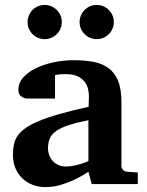

<svg xmlns="http://www.w3.org/2000/svg" viewBox="-20 -743 593 775"><path d="M350.1 0 336.9 -49.8Q311 -32.2 282.7 -18.6Q257.8 -6.8 227.1 2.7Q196.3 12.2 163.1 12.2Q135.7 12.2 112.1 3.2Q88.4 -5.9 70.6 -22.7Q52.7 -39.6 42.5 -63.5Q32.2 -87.4 32.2 -117.2Q32.2 -139.6 35.9 -158.7Q39.6 -177.7 50.5 -194.1Q61.5 -210.4 82 -225.3Q102.5 -240.2 136.5 -254.4Q170.4 -268.6 219.7 -282.7Q269 -296.9 337.9 -312V-324.2Q337.9 -331.5 338.4 -337.4Q338.4 -344.2 338.9 -351.1Q339.4 -365.2 335.9 -381.6Q332.5 -397.9 322.3 -411.9Q312 -425.8 293.5 -434.8Q274.9 -443.8 245.1 -443.8Q234.9 -443.8 226.8 -443.4Q218.8 -442.9 213.4 -441.9Q207 -440.9 202.1 -439.9V-345.2H99.1Q86.4 -344.2 76.7 -347.7Q68.4 -350.6 61.3 -357.9Q54.2 -365.2 54.2 -380.9Q54.2 -408.7 74 -430.7Q93.8 -452.6 125.7 -468Q157.7 -483.4 197.5 -491.7Q237.3 -500 276.9 -500Q319.8 -500 355.5 -493.7Q391.1 -487.3 416.7 -469Q442.4 -450.7 456.3 -417.5Q470.2 -384.3 470.2 -330.1V-73.2Q470.2 -64 476.6 -57.4Q482.9 -50.8 492.2 -49.8L536.1 -46.9V0ZM336.9 -257.8Q288.6 -248 257.1 -237.8Q225.6 -227.5 207 -214.4Q188.5 -201.2 181.2 -184.3Q173.8 -167.5 173.8 -145Q173.8 -129.4 179 -116Q184.1 -102.5 193.6 -92.5Q203.1 -82.5 216.3 -76.7Q229.5 -70.8 245.1 -70.8Q261.2 -70.8 277.6 -74.2Q293.9 -77.6 307.1 -81.5Q322.8 -86.4 336.9 -92.8ZM229.5 -653.8Q229.5 -639.6 224.1 -627.2Q218.8 -614.7 209.2 -605.2Q199.7 -595.7 187 -590.3Q174.3 -585 160.2 -585Q146 -585 133.3 -590.3Q120.6 -595.7 111.3 -605.2Q102.1 -614.7 96.7 -627.2Q91.3 -639.6 91.3 -653.8Q91.3 -668 96.7 -680.7Q102.1 -693.4 111.3 -702.9Q120.6 -712.4 133.3 -717.8Q146 -723.1 160.2 -723.1Q174.3 -723.1 187 -717.8Q199.7 -712.4 209.2 -702.9Q218.8 -693.4 224.1 -680.7Q229.5 -668 229.5 -653.8ZM439.5 -653.8Q439.5 -639.6 434.1 -627.2Q428.7 -614.7 419.2 -605.2Q409.7 -595.7 397 -590.3Q384.3 -585 370.1 -585Q356 -585 343.5 -590.3Q331.1 -595.7 321.5 -605.2Q312 -614.7 306.6 -627.2Q301.3 -639.6 301.3 -653.8Q301.3 -668 306.6 -680.7Q312 -693.4 321.5 -702.9Q331.1 -712.4 343.5 -717.8Q356 -723.1 370.1 -723.1Q384.3 -723.1 397 -717.8Q409.7 -712.4 419.2 -702.9Q428.7 -693.4 434.1 -680.7Q439.5 -668 439.5 -653.8Z"/></svg>

Font: Charis SIL Cyr
Style: Bold
Weight: 700
Foundry: SIL International
Version: Version 5.000